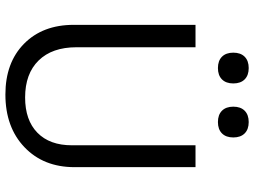

<svg xmlns="http://www.w3.org/2000/svg" viewBox="-135 -796 941 711"><g transform="rotate(90 335.5 -440.5)"><path d="M474 -792Q459 -777 432 -777Q405 -777 390 -792Q375 -807 375 -834Q375 -861 390 -876Q405 -891 432 -891Q459 -891 474 -876Q489 -861 489 -834Q489 -807 474 -792ZM274 -792Q259 -777 232 -777Q205 -777 190 -792Q175 -807 175 -834Q175 -861 190 -876Q205 -891 232 -891Q259 -891 274 -876Q289 -861 289 -834Q289 -807 274 -792ZM330 10Q212 10 142 -59Q72 -128 72 -243V-694H155V-253Q155 -163 204 -113Q253 -63 341 -63Q425 -63 471.5 -108.5Q518 -154 518 -236V-694H599V-246Q599 -131 525 -60.5Q451 10 330 10Z"/></g></svg>

Font: Cantarell
Style: Regular
Weight: 400
Designer: Dave Crossland, Nikolaus Waxweiler, Florian Fecher, Jacques Le Bailly, Eben Sorkin, Alexei Vanyashin, Alexios Zavras, Em
Version: Version 0.303